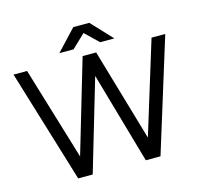

<svg xmlns="http://www.w3.org/2000/svg" viewBox="-122 -1016 1205 1149"><g transform="rotate(-15 480.0 -441.0)"><path d="M480 -566 313 0H223L10 -700H94L268 -124L438 -700H522L689 -128L865 -700H950L733 0H642ZM479 -832 396 -753H308L429 -882H528L649 -753H561Z"/></g></svg>

Font: Oak Sans
Style: Regular
Weight: 400
Designer: Erik Kennedy, Walven
Foundry: Erik Kennedy, Walven
Version: Version 1.000